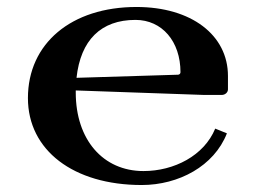

<svg xmlns="http://www.w3.org/2000/svg" viewBox="-20 -525 735 550"><path d="M60 -244C60 -94.6 190.4 5 386 5C491.8 5 593.2 -49.1 630 -143L596.5 -156.6C564.6 -79.1 478.7 -35 391 -35C275.1 -35 197 -125 197 -260V-265.9L565 -253H615C624.9 -253 633 -260.2 633 -269V-307.5C633 -424.5 528.2 -505 371 -505C184.4 -505 60 -400.6 60 -244ZM199.2 -302.1C210.9 -410.2 269.4 -468 368 -468C444.2 -468 497 -406.5 497 -318C497 -314.2 493.9 -311.1 490 -311Z"/></svg>

Font: Prida01
Style: Black
Weight: 900
Designer: gluk
Foundry: gluk
Version: Version 00.072